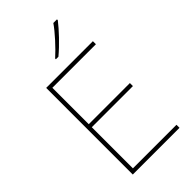

<svg xmlns="http://www.w3.org/2000/svg" viewBox="-284 -1101 1119 1119"><g transform="rotate(-45 275.0 -542.0)"><path d="M430 -1011V-1018H400C371 -975 306 -904 261 -864V-858H282C335 -902 395 -966 430 -1011ZM488 -66V-91H129V-430H468V-455H129V-755H488V-780H103V-66Z"/></g></svg>

Font: Noto Sans Malayalam UI Thin
Style: Regular
Weight: 100
Designer: Jelle Bosma - Monotype Design Team
Foundry: Monotype Imaging Inc.
Version: Version 2.104